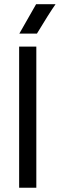

<svg xmlns="http://www.w3.org/2000/svg" viewBox="-20 -886 282 906"><path d="M242.2 -866.2Q211.9 -823.2 154.3 -727.5H71.3Q94.7 -767.6 150.4 -866.2ZM70.3 -666H151.4V0H70.3Z"/></svg>

Font: BF_TEXT
Style: Regular
Weight: 400
Foundry: EA DICE
Version: Version 1.404